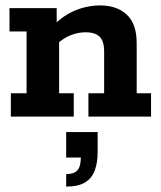

<svg xmlns="http://www.w3.org/2000/svg" viewBox="-20 -430 592 708"><path d="M20 0V-86H78V-314H15V-400H189V-337L176 -335Q214 -374 258.5 -392Q303 -410 349 -410Q411 -410 447.5 -376Q484 -342 484 -271V-86H537V0H306V-86H364V-240Q364 -278 347.5 -294.5Q331 -311 296 -311Q269 -311 241.5 -300.5Q214 -290 187 -265L198 -298V-86H252V0ZM224 258V212Q253 212 265.5 198Q278 184 278 151H224V57H340V131Q340 170 329.5 198.5Q319 227 294 242.5Q269 258 224 258Z"/></svg>

Font: Rokkitt SemiBold
Style: Bold
Weight: 700
Version: Version 3.103